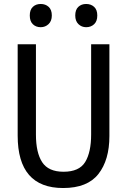

<svg xmlns="http://www.w3.org/2000/svg" viewBox="-20 -937 640 967"><path d="M69 -254V-714H161V-259Q161 -168 192.5 -120Q224 -72 300 -72Q379 -72 409 -121Q439 -170 439 -260V-714H531V-252Q531 -131 475.5 -60.5Q420 10 298 10Q69 10 69 -254ZM130 -859Q130 -888 145.5 -902.5Q161 -917 185 -917Q209 -917 225 -902.5Q241 -888 241 -859Q241 -831 224.5 -815.5Q208 -800 185 -800Q161 -800 145.5 -815Q130 -830 130 -859ZM359 -859Q359 -888 374.5 -902.5Q390 -917 414 -917Q438 -917 454 -902.5Q470 -888 470 -859Q470 -830 454 -815Q438 -800 414 -800Q391 -800 375 -815.5Q359 -831 359 -859Z"/></svg>

Font: Noto Sans Mono UI
Style: Regular
Weight: 400
Monospace: yes
Designer: Monotype Design team
Foundry: Monotype Imaging Inc.
Version: Version 1.000